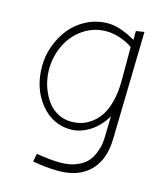

<svg xmlns="http://www.w3.org/2000/svg" viewBox="-106 -585 724 857"><g transform="rotate(15 256.0 -156.5)"><path d="M455.1 -505.9 417 -500V-459Q343.3 -501 290 -501Q237.8 -501 192.6 -478.5Q147.5 -456.1 117.4 -419.2Q87.4 -382.3 70.3 -335.7Q53.2 -289.1 53.2 -240.2Q53.2 -137.7 109.4 -68.8Q165.5 0 249 0Q293 0 335.7 -26.6Q378.4 -53.2 408.2 -103L405.8 -7.8Q405.3 10.3 402.6 27.8Q399.9 45.4 389.9 69.8Q379.9 94.2 363.5 111.8Q347.2 129.4 316.2 142.1Q285.2 154.8 244.1 154.8Q197.3 154.8 131.8 144L125 181.2Q189.5 192.9 244.1 192.9Q337.4 192.9 389.6 140.6Q441.9 88.4 443.8 -8.8ZM413.1 -269Q413.1 -217.8 402.8 -176.5Q392.6 -135.3 376.2 -109.4Q359.9 -83.5 337.4 -66.2Q314.9 -48.8 292 -41.7Q269 -34.7 244.1 -34.2Q211.4 -34.2 184.3 -47.6Q157.2 -61 139.6 -82Q122.1 -103 109.9 -129.9Q97.7 -156.7 92.3 -182.6Q86.9 -208.5 86.9 -232.9Q86.9 -293.9 112.1 -346.7Q137.2 -399.4 184.8 -432.1Q232.4 -464.8 292 -464.8Q323.2 -464.8 357.4 -452.9Q391.6 -440.9 413.1 -424.8Z"/></g></svg>

Font: Comic Neue Angular Light
Style: Regular
Weight: 300
Designer: Craig Rozynski
Foundry: Craig Rozynski
Version: Version 2.003